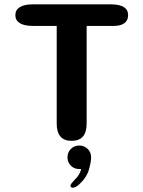

<svg xmlns="http://www.w3.org/2000/svg" viewBox="-20 -639 659 882"><path d="M489 -619Q568.5 -619 568.5 -569.5Q568.5 -545.5 551.8 -532.8Q535 -520 502.5 -520H378V-71.5Q378 8 309 8Q240.5 8 240.5 -71.5V-520H130Q91.5 -520 71 -532.8Q50.5 -545.5 50.5 -569.5Q50.5 -593.5 71 -606.2Q91.5 -619 130 -619ZM344 29.5Q366 29.5 382.2 44.5Q398.5 59.5 398.5 84.5Q398.5 105 388.5 140.2Q378.5 175.5 346.5 205.5Q337 215 328.5 219.2Q320 223.5 314 223.5Q309 223.5 306.2 220.2Q303.5 217 303.5 214.5Q303.5 209.5 309.8 201.8Q316 194 326.5 183Q337 173 343.5 161.2Q350 149.5 353 137.5Q351 137.5 348.5 137.5Q346 137.5 344 137.5Q321 137.5 305.5 122Q290 106.5 290 83.5Q290 61 305.5 45.2Q321 29.5 344 29.5Z"/></svg>

Font: Sono Monospace SemiBold
Style: Regular
Weight: 600
Designer: Tyler Finck
Foundry: Tyler Finck
Version: Version 2.112